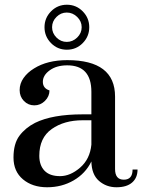

<svg xmlns="http://www.w3.org/2000/svg" viewBox="-20 -781 601 811"><path d="M366 -99Q341 -48 291 -19Q241 10 179 10Q117 10 77 -23.5Q37 -57 37 -115.5Q37 -174 62 -207.5Q87 -241 128 -262Q201 -298 329 -298H366V-393Q366 -505 264 -505Q219 -505 190 -484Q161 -463 161 -435.5Q161 -408 189 -399Q189 -374 170 -355Q151 -336 125 -336Q99 -336 81 -354.5Q63 -373 63 -400.5Q63 -428 79.5 -451.5Q96 -475 124 -492Q180 -527 264 -527Q466 -527 466 -373V-67Q466 -22 503 -22Q540 -22 540 -65H561Q561 -30 538 -10Q515 10 472 10Q429 10 398 -17Q367 -44 366 -99ZM366 -170V-273H329Q251 -273 198.5 -236Q146 -199 146 -123Q146 -83 168 -60Q190 -37 233.5 -37Q277 -37 318.5 -73Q360 -109 366 -170ZM168 -666Q168 -705 195.5 -733Q223 -761 262.5 -761Q302 -761 329.5 -733Q357 -705 357 -666Q357 -627 329.5 -599Q302 -571 262.5 -571Q223 -571 195.5 -599Q168 -627 168 -666ZM306 -709.5Q287 -728 262 -728Q237 -728 218.5 -709.5Q200 -691 200 -666Q200 -641 218.5 -622.5Q237 -604 262 -604Q287 -604 306 -622.5Q325 -641 325 -666Q325 -691 306 -709.5Z"/></svg>

Font: Prata
Style: Regular
Weight: 400
Designer: Cyreal (www.cyreal.org)
Foundry: Cyreal (www.cyreal.org)
Version: Version 1.010